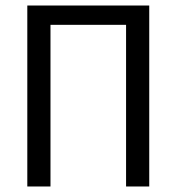

<svg xmlns="http://www.w3.org/2000/svg" viewBox="-20 -676 640 696"><path d="M79 0V-656H521V0H437V-586H163V0Z"/></svg>

Font: Source Code Pro
Style: Regular
Weight: 400
Monospace: yes
Designer: Paul D. Hunt, Teo Tuominen
Foundry: Adobe Systems Incorporated
Version: Version 2.030;PS 1.000;hotconv 16.6.51;makeotf.lib2.5.65220